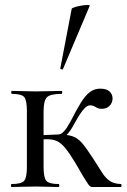

<svg xmlns="http://www.w3.org/2000/svg" viewBox="-20 -751 508 771"><path d="M27 0Q24 0 24 -6Q24 -12 27 -12Q66 -12 77 -25Q88 -38 88 -81V-305Q88 -349 77 -361.5Q66 -374 28 -374Q25 -374 25 -380Q25 -386 28 -386Q47 -386 72 -385Q97 -384 123 -384Q152 -384 179.5 -385Q207 -386 227 -386Q230 -386 230 -380Q230 -374 227 -374Q182 -374 168.5 -360.5Q155 -347 155 -303V-81Q155 -38 166 -25Q177 -12 216 -12Q218 -12 218 -6Q218 0 216 0Q196 0 172 -1Q148 -2 123 -2Q97 -2 72 -1Q47 0 27 0ZM352 0Q348 0 344 -1.5Q340 -3 334 -11.5Q328 -20 316 -39.5Q304 -59 283 -96Q259 -136 242 -156.5Q225 -177 208.5 -184.5Q192 -192 167 -192Q150 -192 125 -189L124 -207Q140 -208 157.5 -208.5Q175 -209 190 -210Q205 -211 213 -211Q251 -211 272 -203.5Q293 -196 310 -176Q327 -156 353 -116Q375 -82 389 -59.5Q403 -37 420 -25Q437 -13 465 -12Q468 -12 468 -6Q468 0 465 0ZM213 -193V-211Q223 -211 232 -219Q241 -227 248.5 -238.5Q256 -250 262 -261Q286 -308 304 -337.5Q322 -367 340.5 -381Q359 -395 382 -395Q408 -395 420 -383.5Q432 -372 432 -356Q432 -339 420.5 -326.5Q409 -314 388 -314Q377 -314 370 -318Q363 -322 357 -325Q351 -328 341 -328Q332 -328 321.5 -318Q311 -308 300.5 -291.5Q290 -275 279 -255Q264 -226 248 -209.5Q232 -193 213 -193ZM233 -474Q232 -471 226.5 -472.5Q221 -474 222 -476L268 -716Q270 -719 281 -722.5Q292 -726 307 -728.5Q322 -731 332 -731Q342 -731 340 -727Z"/></svg>

Font: Cormorant Medium
Style: Regular
Weight: 500
Designer: Christian Thalmann (Catharsis Fonts)
Foundry: Catharsis Fonts
Version: Version 4.000